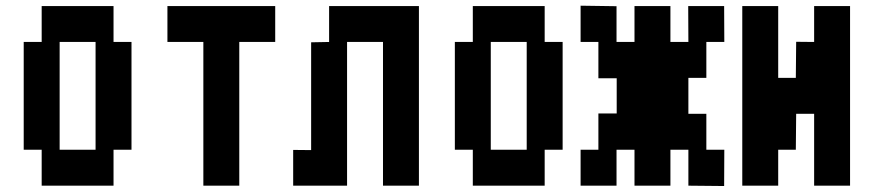

<svg xmlns="http://www.w3.org/2000/svg" viewBox="-20 -771 3040 668"><path d="M62.5 -625H125V-750H375V-625H437.5V-250H375V-125H125V-250H62.5ZM312.5 -625H187.5V-250H312.5Z M687.5 -625H562.5V-750H937.5V-625H812.5V-125H687.5Z M1187.5 -625H1312.5V-125H1437.5V-750H1125V-625L1062.5 -623.8V-248.8L1000 -249.4V-125H1187.5Z M1562.5 -625H1625V-750H1875V-625H1937.5V-250H1875V-125H1625V-250H1562.5ZM1812.5 -625H1687.5V-250H1812.5Z M2312.5 -625V-750H2187.5V-625H2125V-749.4L2000 -751.2V-625H2061.9V-498.8H2125.6V-376.2H2061.9V-250H2000V-125H2125V-250H2187.5V-125H2312.5V-250H2375V-125L2499.4 -123.8L2500 -250H2437.5V-375H2375V-500H2437.5V-625H2500L2499.4 -750H2374.4L2375 -625Z M2687.5 -125H2562.5V-750H2687.5V-500H2748.8L2750 -625.6L2812.5 -625V-750H2937.5V-125H2812.5V-375H2750L2748.8 -250H2687.5Z"/></svg>

Font: Amiga Topaz Unicode Rus
Style: Regular
Weight: 400
Designer: dMG of Trueschool and Divine Stylers
Foundry: dMG of Trueschool and Divine Stylers
Version: Version 1.1